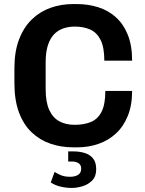

<svg xmlns="http://www.w3.org/2000/svg" viewBox="-20 -716 715 946"><path d="M342 10Q281 10 228.5 -8Q176 -26 136 -64Q96 -102 73.5 -162Q51 -222 51 -307V-380Q51 -462 74 -522Q97 -582 137 -620.5Q177 -659 229 -677.5Q281 -696 340 -696H358Q414 -696 463.5 -680.5Q513 -665 550.5 -631.5Q588 -598 609.5 -545Q631 -492 631 -417H494Q494 -483 475.5 -519.5Q457 -556 424.5 -570.5Q392 -585 348 -585Q317 -585 290.5 -575.5Q264 -566 245 -545.5Q226 -525 215.5 -491.5Q205 -458 205 -410V-276Q205 -212 223 -173.5Q241 -135 273 -118Q305 -101 348 -101Q395 -101 429 -115.5Q463 -130 481 -166.5Q499 -203 499 -268H631Q631 -197 609.5 -144.5Q588 -92 551 -58Q514 -24 465 -7Q416 10 360 10ZM334 210Q306 210 278.5 203.5Q251 197 230 183L249 131Q261 139 279.5 147Q298 155 326 155Q348 155 364 146Q380 137 380 115Q380 97 367.5 88.5Q355 80 337 80H316V30H343Q371 30 396.5 37.5Q422 45 438 64Q454 83 454 118Q454 153 434.5 173Q415 193 387 201.5Q359 210 334 210Z"/></svg>

Font: Chivo SemiBold
Style: Regular
Weight: 600
Designer: Hector Gatti
Foundry: Omnibus-Type
Version: Version 2.002